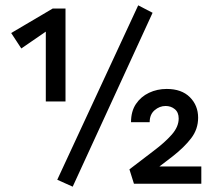

<svg xmlns="http://www.w3.org/2000/svg" viewBox="-20 -690 806 721"><path d="M152 -309V-597L204 -607L60 -508L22 -566L178 -658H226V-309ZM253 11 195 -15 499 -670 553 -642ZM466 -54Q515 -92 557 -123.5Q599 -155 625 -184.5Q651 -214 651 -245Q651 -268 636.5 -280Q622 -292 602 -292Q579 -292 560.5 -276Q542 -260 542 -231H472Q472 -272 490.5 -299.5Q509 -327 539.5 -341.5Q570 -356 606 -356Q662 -356 693 -325Q724 -294 724 -248Q724 -205 698 -171Q672 -137 628.5 -103Q585 -69 530 -29L559 -65H736V0H483Z"/></svg>

Font: Ysabeau Office SemiBold
Style: Regular
Weight: 600
Designer: Christian Thalmann (Catharsis Fonts)
Version: Version 2.001;gftools[0.9.30]; featfreeze: tnum,lnum,ss02